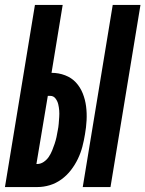

<svg xmlns="http://www.w3.org/2000/svg" viewBox="-39 -755 587 775"><path d="M295 0 416 -735H528L407 0ZM-19 0 102 -735H214L169 -461Q198 -461 224 -451Q250 -441 267.5 -422Q285 -403 295 -378Q305 -353 308.5 -325.5Q312 -298 310.5 -269.5Q309 -241 304 -213Q300 -188 293.5 -163Q287 -138 275.5 -114Q264 -90 247.5 -68.5Q231 -47 209 -31Q187 -15 162 -7.5Q137 0 112 0ZM108 -93H111Q125 -93 137.5 -101.5Q150 -110 158 -122Q166 -134 171.5 -147.5Q177 -161 181.5 -174.5Q186 -188 189 -201.5Q192 -215 194 -228Q197 -242 198 -255.5Q199 -269 200 -282.5Q201 -296 200 -309Q199 -322 196 -334.5Q193 -347 185 -357.5Q177 -368 164 -368H154Z"/></svg>

Font: Iosevka SS18 Heavy
Style: Italic
Weight: 900
Italic angle: -9°
Monospace: yes
Designer: Belleve Invis
Foundry: Belleve Invis
Version: Version 25.1.1; ttfautohint (v1.8.4)